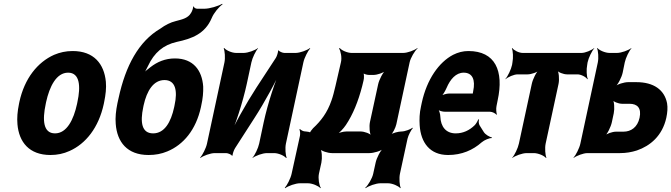

<svg xmlns="http://www.w3.org/2000/svg" viewBox="-20 -807 3538 1012"><path d="M82 -269 80 -259C72 -220 69 -185 72 -152C80 -58 134 10 246 10C282 10 315 3 346 -11C432 -49 500 -134 527 -259L529 -269C537 -308 541 -343 538 -376C529 -470 475 -538 363 -538C327 -538 296 -531 265 -518C178 -479 109 -394 82 -269ZM388 -269 386 -259C368 -176 332 -104 270 -104C207 -104 203 -175 221 -259L223 -269C241 -351 277 -424 339 -424C401 -424 406 -352 388 -269Z M760 -459C793 -530 841 -570 911 -586C992 -603 1061 -629 1096 -712C1107 -739 1135 -772 1153 -784L1151 -787C1131 -775 1085 -761 1058 -761H1019C1011 -761 1002 -767 1001 -773L998 -772C999 -766 992 -746 987 -739C970 -709 935 -704 907 -696C878 -689 851 -675 825 -656C711 -589 642 -461 605 -290L599 -263C591 -224 587 -187 590 -154C597 -59 650 10 763 10C799 10 831 4 862 -9C947 -44 1013 -123 1039 -242L1041 -252C1049 -287 1052 -320 1051 -351C1045 -436 999 -499 902 -499C851 -499 809 -481 773 -453C759 -443 739 -426 731 -416L734 -414C742 -424 753 -443 760 -459ZM900 -252 898 -242C881 -163 847 -104 787 -104C727 -104 718 -162 735 -242L737 -252C754 -329 789 -385 847 -385C905 -385 917 -329 900 -252Z M1434 -502 1332 -346C1277 -261 1212 -146 1183 -75L1187 -74C1220 -145 1260 -269 1281 -366L1305 -478C1310 -502 1328 -539 1340 -552V-554C1325 -542 1287 -528 1264 -528H1225C1202 -528 1171 -542 1162 -554L1159 -552C1165 -539 1168 -502 1163 -478L1071 -50C1066 -26 1047 11 1035 24L1036 26C1051 14 1089 0 1112 0H1172C1182 0 1200 8 1203 14L1206 12C1205 6 1213 -17 1219 -26L1320 -183C1375 -268 1438 -383 1467 -453L1464 -454C1431 -384 1391 -260 1370 -163L1346 -50C1341 -26 1323 11 1311 24V26C1326 14 1364 0 1387 0H1425C1448 0 1479 14 1488 26L1491 24C1485 11 1482 -26 1487 -50L1579 -478C1584 -502 1603 -539 1615 -552L1614 -554C1599 -542 1561 -528 1538 -528H1479C1469 -528 1451 -536 1448 -542L1446 -540C1446 -533 1440 -511 1434 -502Z M1592 -114H1590C1579 -114 1566 -121 1561 -127L1558 -124C1562 -118 1563 -102 1561 -91L1517 109C1512 133 1493 170 1481 183L1483 185C1499 173 1538 159 1561 159H1603C1626 159 1659 173 1669 185L1671 183C1662 170 1656 133 1661 109L1674 50C1679 26 1677 -14 1667 -26L1664 -24C1672 -11 1708 0 1730 0H1927C1949 0 1988 -11 2002 -24L2001 -26C1985 -14 1965 26 1960 50L1947 109C1942 133 1920 170 1905 183L1907 185C1923 173 1962 159 1985 159H2025C2048 159 2080 173 2090 185L2092 183C2086 170 2083 133 2088 109L2128 -76C2132 -94 2147 -122 2156 -132L2155 -134C2143 -125 2114 -114 2097 -114C2080 -114 2048 -106 2037 -96L2038 -94C2050 -103 2065 -134 2069 -152L2139 -478C2144 -502 2166 -539 2181 -552L2180 -554C2165 -542 2128 -528 2105 -528H1833C1811 -528 1779 -542 1771 -554L1767 -551C1776 -539 1783 -502 1777 -479L1748 -353C1741 -324 1735 -299 1727 -277C1705 -213 1672 -170 1630 -131C1625 -126 1612 -109 1613 -105L1617 -107C1616 -111 1598 -114 1592 -114ZM1889 -353 1896 -382C1900 -396 1899 -421 1894 -428L1890 -425C1894 -418 1913 -412 1925 -412H1948C1968 -412 2002 -423 2015 -436L2014 -438C1998 -426 1978 -386 1973 -362L1930 -164C1925 -140 1928 -100 1938 -88L1940 -90C1932 -103 1901 -114 1880 -114H1806C1789 -114 1764 -107 1751 -99L1753 -96C1767 -104 1791 -130 1803 -148C1840 -203 1868 -272 1889 -353Z M2449 -538C2420 -538 2394 -531 2368 -518C2294 -479 2230 -390 2203 -265L2199 -246C2191 -211 2190 -178 2192 -147C2198 -55 2246 10 2342 10C2414 10 2473 -16 2519 -57C2533 -69 2560 -80 2571 -79L2573 -83C2561 -84 2538 -98 2530 -111L2508 -146C2503 -154 2502 -169 2505 -177L2501 -178C2498 -170 2489 -153 2481 -146C2454 -120 2421 -104 2382 -104C2330 -104 2303 -140 2301 -192C2301 -206 2294 -226 2289 -233L2288 -229C2295 -223 2312 -218 2326 -218H2563C2575 -218 2592 -209 2597 -202L2599 -204C2596 -212 2594 -234 2597 -248L2603 -278C2637 -434 2590 -538 2449 -538ZM2474 -326 2473 -320C2472 -317 2471 -311 2473 -310L2475 -312C2474 -314 2470 -314 2468 -314H2347C2334 -314 2313 -308 2303 -301L2304 -297C2314 -305 2327 -328 2334 -344C2353 -389 2383 -424 2424 -424C2470 -424 2487 -387 2474 -326Z M3075 -465 3077 -478C3082 -502 3100 -539 3112 -552V-554C3098 -542 3065 -528 3045 -528H2735C2715 -528 2688 -542 2680 -554L2678 -552C2684 -539 2686 -502 2681 -478L2679 -465C2674 -441 2656 -404 2644 -391V-389C2657 -401 2689 -415 2708 -415H2761C2780 -415 2813 -426 2825 -439L2823 -441C2807 -429 2788 -389 2783 -365L2715 -50C2710 -26 2692 11 2680 24V26C2695 14 2733 0 2756 0H2794C2817 0 2849 14 2858 26L2860 24C2854 11 2851 -26 2856 -50L2924 -365C2929 -389 2926 -429 2916 -441L2914 -439C2920 -426 2950 -415 2969 -415H3024C3043 -415 3069 -401 3076 -389L3078 -391C3072 -404 3070 -441 3075 -465Z M3262 -424 3273 -478C3278 -502 3296 -539 3308 -552V-554C3293 -542 3255 -528 3232 -528H3193C3170 -528 3138 -542 3129 -554L3127 -552C3133 -539 3136 -502 3131 -478L3039 -50C3034 -26 3015 11 3003 24V26C3018 14 3055 0 3076 0H3248C3280 0 3309 -5 3337 -14C3407 -38 3471 -91 3492 -186C3498 -214 3500 -240 3496 -263C3482 -334 3425 -374 3334 -374H3291C3270 -374 3233 -363 3220 -350L3221 -348C3237 -360 3257 -400 3262 -424ZM3351 -186C3340 -136 3306 -113 3266 -113H3227C3208 -113 3175 -102 3163 -89L3165 -87C3181 -99 3200 -139 3205 -163L3215 -210C3220 -234 3218 -274 3208 -286L3205 -284C3211 -271 3240 -260 3259 -260H3298C3340 -260 3362 -237 3351 -186Z"/></svg>

Font: Asimov
Style: EdgeExtremeIt
Weight: 500
Designer: Google
Version: Version 2.000980: 2014